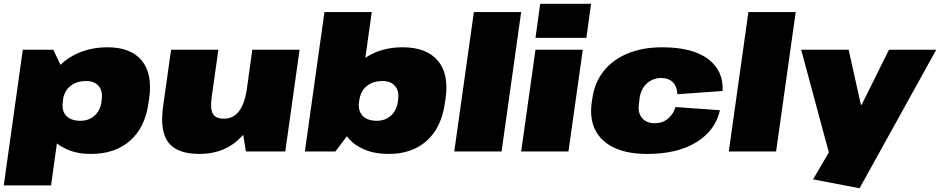

<svg xmlns="http://www.w3.org/2000/svg" viewBox="-31 -804 4989 1019"><path d="M452 13Q365 13 305 -21Q286 -30 271 -43L240 180H-11L90 -540H252L290 -460Q328 -497 379 -520Q451 -553 540 -553Q663 -553 721 -483Q779 -413 761 -283L757 -257Q739 -127 659 -57Q579 13 452 13ZM396 -163Q440 -163 470 -189.5Q500 -216 507 -260L509 -277Q515 -321 492.5 -347.5Q470 -374 426 -374Q392 -374 366 -362Q340 -350 324 -328Q311 -310 305 -286L301 -251Q299 -213 320 -190Q345 -163 396 -163Z M1092 -285Q1084 -226 1099 -200Q1114 -174 1157 -174Q1206 -174 1237 -213Q1266 -251 1278 -323L1308 -540H1559L1483 0H1274L1260 -89Q1256 -84 1252 -80Q1165 13 1028 13Q909 13 862.5 -48Q816 -109 835 -242L877 -540H1128Z M2033 13Q1943 13 1881 -21Q1837 -44 1810 -81L1749 0H1587L1691 -740H1942L1908 -497Q1927 -510 1948 -520Q2018 -553 2105 -553Q2232 -553 2292 -483Q2352 -413 2334 -283L2330 -257Q2312 -127 2234 -57Q2156 13 2033 13ZM1969 -163Q2013 -163 2043 -189.5Q2073 -216 2080 -260L2082 -277Q2088 -321 2065.5 -347.5Q2043 -374 1999 -374Q1965 -374 1939 -362Q1913 -350 1897 -328Q1882 -307 1877 -279L1874 -260Q1869 -216 1893 -190Q1918 -163 1969 -163Z M2735 -740 2631 0H2380L2484 -740Z M3062 -540 2986 0H2735L2811 -540ZM3106 -784 3081 -603H2811L2836 -784Z M3403 13Q3300 13 3230 -19.5Q3160 -52 3129 -112.5Q3098 -173 3109 -257L3113 -283Q3125 -367 3173.5 -427.5Q3222 -488 3301 -520.5Q3380 -553 3483 -553Q3645 -553 3727.5 -490.5Q3810 -428 3804 -321L3564 -304Q3563 -343 3541 -366.5Q3519 -390 3477 -390Q3449 -390 3424.5 -377Q3400 -364 3384.5 -341Q3369 -318 3364 -287L3360 -253Q3353 -207 3376 -178.5Q3399 -150 3444 -150Q3485 -150 3513.5 -173.5Q3542 -197 3554 -236L3790 -219Q3766 -112 3665.5 -49.5Q3565 13 3403 13Z M4192 -740 4088 0H3837L3941 -740Z M4284 148 4368 5 4221 -540H4473L4538 -248H4542L4687 -540H4938L4531 195Z"/></svg>

Font: Pathway Extreme 8pt Thin 12pt Black
Style: Italic
Weight: 900
Italic angle: -8°
Version: Version 1.001;gftools[0.9.26]